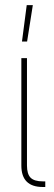

<svg xmlns="http://www.w3.org/2000/svg" viewBox="-20 -748 216 768"><path d="M151.4 0Q65.4 0 65.4 -85.9V-515.6H87.9V-85.9Q87.9 -51.8 102.5 -37.1Q117.2 -22.5 151.4 -22.5H161.1V0ZM67.9 -582 86.9 -727.5H111.3L88.4 -582Z"/></svg>

Font: Inter Display Thin
Style: Regular
Weight: 100
Designer: Rasmus Andersson
Foundry: rsms
Version: Version 4.000;git-a52131595